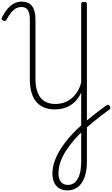

<svg xmlns="http://www.w3.org/2000/svg" viewBox="-32 -1443 1395 2388"><path d="M806 925Q747 925 705.5 900Q664 875 642 828Q620 781 620 717Q620 636 649.5 555.5Q679 475 730.5 396.5Q782 318 850 243Q918 168 995 101Q1044 58 1094 17.5Q1144 -23 1193.5 -60.5Q1243 -98 1290 -131Q1305 -142 1315.5 -139.5Q1326 -137 1334 -123Q1343 -110 1340.5 -99Q1338 -88 1326 -79Q1277 -44 1225.5 -4Q1174 36 1122 78.5Q1070 121 1020 166Q952 226 894 292.5Q836 359 790.5 429Q745 499 720 571Q695 643 695 716Q695 782 726 819.5Q757 857 813 857Q866 857 902.5 823Q939 789 958.5 723.5Q978 658 978 566V-291Q955 -241 921.5 -201.5Q888 -162 846.5 -135.5Q805 -109 755 -95.5Q705 -82 651 -82Q576 -82 518 -105.5Q460 -129 420 -175.5Q380 -222 359.5 -293Q339 -364 339 -457V-1201Q339 -1280 314 -1318Q289 -1356 236 -1356Q202 -1356 171 -1341Q140 -1326 110 -1290.5Q80 -1255 48 -1197Q41 -1185 30 -1182.5Q19 -1180 6 -1188Q-10 -1196 -12 -1207Q-14 -1218 -6 -1231Q29 -1297 67.5 -1340Q106 -1383 148.5 -1403Q191 -1423 239 -1423Q325 -1423 367 -1367Q409 -1311 409 -1201V-465Q409 -360 437.5 -289.5Q466 -219 520.5 -184.5Q575 -150 656 -150Q715 -150 766.5 -168Q818 -186 859 -220.5Q900 -255 930.5 -304.5Q961 -354 978 -418V-1396Q978 -1408 987 -1413.5Q996 -1419 1014 -1419Q1032 -1419 1040.5 -1413.5Q1049 -1408 1049 -1396V564Q1049 651 1032.5 718Q1016 785 985 830.5Q954 876 909 900.5Q864 925 806 925Z"/></svg>

Font: Playwrite BE WAL Light
Style: Regular
Weight: 300
Version: Version 1.002